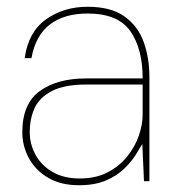

<svg xmlns="http://www.w3.org/2000/svg" viewBox="-20 -536 521 568"><path d="M214 12Q160 12 122.5 -10Q85 -32 65.5 -68Q46 -104 46 -145Q46 -229 97.5 -266.5Q149 -304 235 -304H402Q402 -392 365.5 -444Q329 -496 239 -496Q170 -496 127.5 -463.5Q85 -431 73 -364H53Q64 -442 116.5 -479Q169 -516 239 -516Q308 -516 348 -487.5Q388 -459 405 -412Q422 -365 422 -307V0H406L401 -110Q394 -98 381.5 -78Q369 -58 347.5 -37Q326 -16 293 -2Q260 12 214 12ZM216 -8Q264 -8 299 -26.5Q334 -45 357 -74Q380 -103 391 -135.5Q402 -168 402 -197V-286H236Q171 -286 134 -267Q97 -248 82.5 -216.5Q68 -185 68 -145Q68 -109 85.5 -77.5Q103 -46 136 -27Q169 -8 216 -8Z"/></svg>

Font: DM Sans Thin
Style: Regular
Weight: 100
Designer: Colophon Foundry, Jonny Pinhorn
Foundry: Colophon Foundry
Version: Version 4.004; ttfautohint (v1.8.4.7-5d5b)